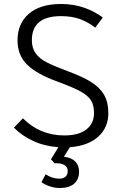

<svg xmlns="http://www.w3.org/2000/svg" viewBox="-20 -730 614 964"><path d="M331 9 301 57Q338 61 357.5 80.5Q377 100 377 132Q377 170 352.5 192Q328 214 279 214Q257 214 233 206.5Q209 199 188 185L209 145Q242 167 278 167Q298 167 309 157Q320 147 320 129Q320 108 302.5 98Q285 88 254 90L236 70L273 9Q203 4 146 -22.5Q89 -49 50 -89L95 -136Q181 -50 303 -50Q375 -50 413.5 -80Q452 -110 452 -162Q452 -202 437 -226Q422 -250 385 -270.5Q348 -291 272 -319Q166 -357 117 -404.5Q68 -452 68 -527Q68 -612 125 -661Q182 -710 286 -710Q349 -710 402 -691.5Q455 -673 496 -642L458 -591Q423 -619 382 -634Q341 -649 286 -649Q140 -649 140 -528Q140 -488 159.5 -461.5Q179 -435 215.5 -416.5Q252 -398 319 -373Q393 -346 437 -318.5Q481 -291 502.5 -254Q524 -217 524 -162Q524 -90 473.5 -44Q423 2 331 9Z"/></svg>

Font: Niramit Light
Style: Regular
Weight: 300
Designer: Katatrad Aksorn Co.,Ltd.
Foundry: Cadson Demak Co.,Ltd.
Version: Version 1.000; ttfautohint (v1.6)